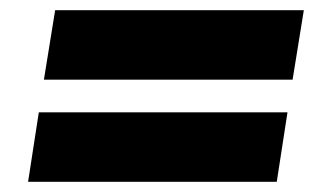

<svg xmlns="http://www.w3.org/2000/svg" viewBox="-20 -475 640 376"><path d="M66 -319 88 -455H575L553 -319ZM35 -119 56 -255H543L522 -119Z"/></svg>

Font: Winston Black
Style: Italic
Weight: 900
Italic angle: -9°
Designer: Original fonts by Vernon Adams / Changes by Cristiano Sobral
Foundry: VOriginal fonts by Vernon Adams / Changes by Cristiano Sobral
Version: Version 2.503;July 17, 2020;FontCreator 13.0.0.2655 64-bit